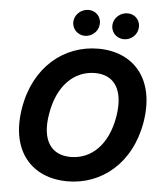

<svg xmlns="http://www.w3.org/2000/svg" viewBox="-62 -1000 906 1064"><g transform="rotate(5 391.0 -468.0)"><path d="M745 -353.7C784.8 -595.9 657 -737.2 459.9 -737.2C270.2 -737.2 105.1 -605.1 66.8 -371.8C26.6 -130.3 154.8 9.9 353 9.9C541.5 9.9 705.6 -120.4 745 -353.7ZM219.5 -353.7C245 -511.4 337 -601.2 453.8 -601.2C561.1 -601.2 616.5 -521.3 592 -371.8C566.1 -214.1 474.8 -126.1 358.7 -126.1C252.1 -126.1 193.5 -203.5 219.5 -353.7ZM309.7 -883.2C302.6 -839.5 334.5 -801.8 379.6 -801.8C416.5 -801.8 449.9 -830.3 454.9 -865.1C462.4 -909.8 432.2 -946.4 386.4 -946.4C349.8 -946.4 315.7 -919 309.7 -883.2ZM527 -883.2C519.5 -838.8 551.8 -801.8 596.9 -801.8C633.9 -801.8 667.3 -830.3 672.2 -865.1C679.7 -909.8 649.5 -946.4 603.7 -946.4C567.1 -946.4 533 -919 527 -883.2Z"/></g></svg>

Font: Margiela Sans
Style: Bold Italic
Weight: 700
Italic angle: -9.39999°
Designer: Stefan Endress, Andreas Faust
Version: Version 1.100;FEAKit 1.0